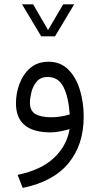

<svg xmlns="http://www.w3.org/2000/svg" viewBox="-20 -624 470 905"><path d="M174.3 -452.6 84 -603.5H136.2L206.5 -482.4L277.8 -603.5H329.6L239.3 -452.6ZM308.1 -15.6Q290 -9.8 264.4 -4.9Q238.8 0 218.8 0Q55.2 0 55.2 -137.2Q55.2 -184.6 72 -229.5Q88.9 -274.4 123 -303.7Q157.2 -333 209 -333Q265.1 -333 301.8 -296.4Q338.4 -259.8 356.4 -200.7Q374.5 -141.6 374.5 -73.7Q374.5 58.6 302.7 145.5Q231 232.4 86.9 261.7L63 200.2Q172.9 177.7 233.9 120.6Q294.9 63.5 308.1 -15.6ZM308.6 -84.5Q303.2 -167 279.1 -214.1Q254.9 -261.2 205.1 -261.2Q171.4 -261.2 153.1 -239.5Q134.8 -217.8 127.9 -189Q121.1 -160.2 121.1 -139.6Q121.1 -101.6 147.2 -86.4Q173.3 -71.3 221.2 -71.3Q264.6 -71.3 308.6 -84.5Z"/></svg>

Font: Vazir Light WOL-UI
Style: Light-WOL-UI
Weight: 300
Designer: Saber Rastikerdar
Foundry: Saber Rastikerdar
Version: Version 30.1.0